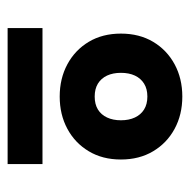

<svg xmlns="http://www.w3.org/2000/svg" viewBox="-18 -810 480 484"><g transform="rotate(90 222.0 -568.0)"><path d="M223.4 -787.6Q268.8 -787.6 304.7 -768.2Q340.6 -748.8 361.3 -714Q382.1 -679.2 382.1 -632.8Q382.1 -586.4 361.3 -551.8Q340.6 -517.1 304.7 -497.8Q268.8 -478.5 223.4 -478.5Q178 -478.5 142.1 -497.8Q106.2 -517.1 85.4 -551.8Q64.7 -586.4 64.7 -632.8Q64.7 -679.2 85.4 -714Q106.2 -748.8 142.1 -768.2Q178 -787.6 223.4 -787.6ZM223.4 -566.7Q242.7 -566.7 256 -574.8Q269.3 -583 276.2 -597.9Q283.2 -612.8 283.2 -632.8Q283.2 -653.1 276.2 -668Q269.3 -682.9 256 -691.2Q242.7 -699.5 223.4 -699.5Q204.1 -699.5 190.8 -691.2Q177.5 -682.9 170.5 -668Q163.6 -653.1 163.6 -632.8Q163.6 -612.8 170.5 -597.9Q177.5 -583 190.8 -574.8Q204.1 -566.7 223.4 -566.7ZM50.8 -347.2H393.6V-435.1H50.8Z"/></g></svg>

Font: Giphurs
Style: Regular
Weight: 400
Version: Version 2.010